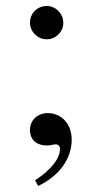

<svg xmlns="http://www.w3.org/2000/svg" viewBox="-20 -479 318 640"><path d="M107 141C177 108 219 50 219 -13C219 -67 184 -102 139 -102C106 -102 80 -79 80 -46C80 -13 101 6 138 6C147 6 160 2 166 2C174 2 180 9 180 16C180 49 152 86 97 122ZM191 -403C191 -433 166 -459 136 -459C104 -459 80 -435 80 -403C80 -373 106 -348 136 -348C166 -348 191 -373 191 -403Z"/></svg>

Font: XITS
Style: Regular
Weight: 400
Designer: MicroPress Inc., with final additions and corrections provided by Coen Hoffman, Elsevier (retired)
Version: Version 1.302